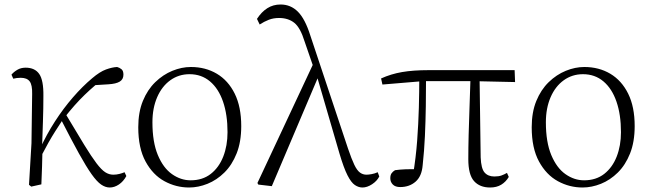

<svg xmlns="http://www.w3.org/2000/svg" viewBox="-20 -820 2894 854"><path d="M119 10 109 2 120 -183 123 -402Q124 -442 112 -458Q100 -474 72 -474Q63 -474 55 -473Q47 -472 39 -470L31 -488Q41 -500 57 -509.5Q73 -519 94 -519Q135 -519 154.5 -491Q174 -463 173 -393Q173 -339 171 -279.5Q169 -220 167 -161L169 -158Q168 -118 167 -78.5Q166 -39 164 0ZM158 -116 144 -145H152L158 -158Q187 -222 224.5 -280Q262 -338 304.5 -387Q347 -436 390 -472Q424 -501 451.5 -511Q479 -521 501 -522Q512 -519 520.5 -512Q529 -505 529 -488Q529 -467 512.5 -457Q496 -447 462 -445L381 -440L448 -476Q401 -441 356.5 -398Q312 -355 266 -296L260 -289Q241 -260 226 -236.5Q211 -213 195.5 -185.5Q180 -158 158 -116ZM468 14Q449 14 430 1Q411 -12 387.5 -45Q364 -78 331 -137.5Q298 -197 250 -291L272 -313Q322 -229 354.5 -176Q387 -123 409 -94Q431 -65 448 -54Q465 -43 484 -43Q498 -43 511.5 -46.5Q525 -50 534 -54L542 -37Q529 -13 509 0.5Q489 14 468 14Z M821 14Q763 14 711.5 -14Q660 -42 627.5 -101.5Q595 -161 595 -254Q595 -321 615.5 -371Q636 -421 670.5 -454.5Q705 -488 746.5 -505Q788 -522 829 -522Q894 -522 944.5 -492Q995 -462 1024 -403.5Q1053 -345 1053 -259Q1053 -189 1032.5 -137.5Q1012 -86 978 -52.5Q944 -19 903 -2.5Q862 14 821 14ZM828 -18Q881 -18 917.5 -46.5Q954 -75 973 -123.5Q992 -172 992 -232Q992 -310 972 -368Q952 -426 914 -458Q876 -490 823 -490Q775 -490 737.5 -463Q700 -436 679 -387.5Q658 -339 658 -276Q658 -188 682 -130.5Q706 -73 745 -45.5Q784 -18 828 -18Z M1129 1 1125 -6 1377 -544 1400 -489 1189 8ZM1592 14Q1575 14 1558.5 3Q1542 -8 1525.5 -40.5Q1509 -73 1490 -137L1388 -487L1385 -490L1335 -635Q1316 -697 1289 -718.5Q1262 -740 1221 -740Q1196 -740 1175.5 -732Q1155 -724 1135 -711L1123 -736Q1143 -767 1169 -783.5Q1195 -800 1228 -800Q1273 -800 1305 -768Q1337 -736 1360 -663L1528 -159Q1544 -112 1556 -87Q1568 -62 1581 -52.5Q1594 -43 1610 -43Q1619 -43 1633 -45.5Q1647 -48 1660 -54L1667 -35Q1657 -15 1635 -0.5Q1613 14 1592 14Z M1760 12Q1738 12 1727 0.5Q1716 -11 1716 -27Q1716 -41 1721.5 -49Q1727 -57 1737 -63Q1758 -66 1783.5 -67Q1809 -68 1840 -67L1817 -41Q1830 -120 1835.5 -194.5Q1841 -269 1843 -340.5Q1845 -412 1845 -482H1875Q1875 -415 1874 -348Q1873 -281 1870 -215Q1867 -149 1860 -85Q1856 -36 1828.5 -12Q1801 12 1760 12ZM1681 -444 1675 -471Q1719 -491 1768.5 -499.5Q1818 -508 1886 -508H2269L2271 -455L2090 -459H1861ZM2160 14Q2114 14 2088.5 -14.5Q2063 -43 2063 -112Q2063 -161 2064.5 -220.5Q2066 -280 2068.5 -346.5Q2071 -413 2073 -482H2113L2118 -120Q2120 -70 2135.5 -52.5Q2151 -35 2179 -35Q2198 -35 2210.5 -39.5Q2223 -44 2235 -51L2243 -33Q2230 -11 2209.5 1.5Q2189 14 2160 14Z M2571 14Q2513 14 2461.5 -14Q2410 -42 2377.5 -101.5Q2345 -161 2345 -254Q2345 -321 2365.5 -371Q2386 -421 2420.5 -454.5Q2455 -488 2496.5 -505Q2538 -522 2579 -522Q2644 -522 2694.5 -492Q2745 -462 2774 -403.5Q2803 -345 2803 -259Q2803 -189 2782.5 -137.5Q2762 -86 2728 -52.5Q2694 -19 2653 -2.5Q2612 14 2571 14ZM2578 -18Q2631 -18 2667.5 -46.5Q2704 -75 2723 -123.5Q2742 -172 2742 -232Q2742 -310 2722 -368Q2702 -426 2664 -458Q2626 -490 2573 -490Q2525 -490 2487.5 -463Q2450 -436 2429 -387.5Q2408 -339 2408 -276Q2408 -188 2432 -130.5Q2456 -73 2495 -45.5Q2534 -18 2578 -18Z"/></svg>

Font: Source Han Serif JP VF
Style: Regular
Weight: 250
Designer: Ryoko NISHIZUKA 西塚涼子 (kana & ideographs); Frank Grießhammer (Latin, Greek & Cyrillic); Wenlong ZHANG 张文龙 (bopomofo); San
Foundry: Adobe
Version: Version 2.001;hotconv 1.1.0;makeotfexe 2.6.0